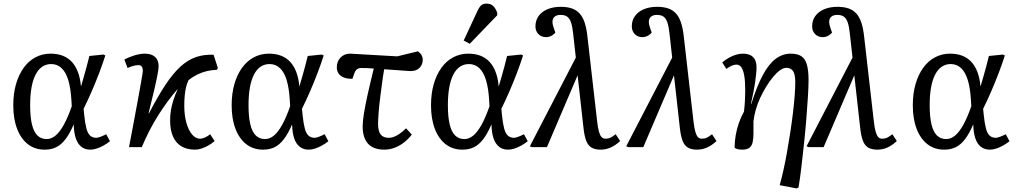

<svg xmlns="http://www.w3.org/2000/svg" viewBox="-20 -820 5679 1070"><path d="M229 14Q175 14 136 -16Q97 -46 75.5 -101.5Q54 -157 54 -233Q54 -298 69 -350.5Q84 -403 111.5 -441.5Q139 -480 177.5 -500.5Q216 -521 262 -521Q300 -521 329.5 -509.5Q359 -498 380 -475.5Q401 -453 414 -419Q427 -385 431 -340H432Q439 -364 447 -391.5Q455 -419 463 -449Q471 -479 478 -508L556 -516L567 -511Q552 -464 532 -411.5Q512 -359 490 -308.5Q468 -258 446 -214L449 -182Q454 -133 461.5 -104.5Q469 -76 482.5 -64Q496 -52 517 -52Q525 -52 542 -58.5Q559 -65 572 -72L593 -33Q574 -18 554.5 -7.5Q535 3 517 8.5Q499 14 483 14Q454 14 433.5 -2Q413 -18 402.5 -49Q392 -80 391 -125H390Q369 -76 345.5 -45Q322 -14 294 0Q266 14 229 14ZM240 -45Q266 -45 289.5 -64.5Q313 -84 335.5 -124.5Q358 -165 380 -228L378 -261Q374 -329 360.5 -373.5Q347 -418 323 -440.5Q299 -463 265 -463Q237 -463 215 -448Q193 -433 178 -403.5Q163 -374 155.5 -331.5Q148 -289 148 -234Q148 -169 158 -127Q168 -85 188.5 -65Q209 -45 240 -45Z M1067 14Q1022 14 991 -4.5Q960 -23 944 -59.5Q928 -96 928 -149Q928 -178 932.5 -205.5Q937 -233 946.5 -262.5Q956 -292 971 -325Q941 -291 913.5 -253.5Q886 -216 860.5 -175.5Q835 -135 812.5 -91Q790 -47 770 0H699Q715 -84 727.5 -150.5Q740 -217 749 -266.5Q758 -316 764 -349.5Q770 -383 773 -401.5Q776 -420 776 -424Q776 -441 770 -449Q764 -457 751 -457Q739 -457 723.5 -453Q708 -449 691 -441L673 -488Q698 -502 730 -511.5Q762 -521 786 -521Q824 -521 844 -503Q864 -485 864 -450Q864 -437 857.5 -402.5Q851 -368 838.5 -314.5Q826 -261 808 -189L810 -188Q860 -284 902.5 -348Q945 -412 986.5 -449.5Q1028 -487 1072.5 -502Q1117 -517 1170 -515L1194 -442L1189 -431Q1159 -430 1132 -423.5Q1105 -417 1080.5 -405Q1056 -393 1031 -374Q1022 -355 1017 -334.5Q1012 -314 1009.5 -288.5Q1007 -263 1007 -229Q1007 -178 1018.5 -136.5Q1030 -95 1050 -71Q1070 -47 1095 -47Q1108 -47 1124 -54.5Q1140 -62 1151 -72L1176 -34Q1159 -19 1140 -8.5Q1121 2 1102.5 8Q1084 14 1067 14Z M1446 14Q1392 14 1353 -16Q1314 -46 1292.5 -101.5Q1271 -157 1271 -233Q1271 -298 1286 -350.5Q1301 -403 1328.5 -441.5Q1356 -480 1394.5 -500.5Q1433 -521 1479 -521Q1517 -521 1546.5 -509.5Q1576 -498 1597 -475.5Q1618 -453 1631 -419Q1644 -385 1648 -340H1649Q1656 -364 1664 -391.5Q1672 -419 1680 -449Q1688 -479 1695 -508L1773 -516L1784 -511Q1769 -464 1749 -411.5Q1729 -359 1707 -308.5Q1685 -258 1663 -214L1666 -182Q1671 -133 1678.5 -104.5Q1686 -76 1699.5 -64Q1713 -52 1734 -52Q1742 -52 1759 -58.5Q1776 -65 1789 -72L1810 -33Q1791 -18 1771.5 -7.5Q1752 3 1734 8.5Q1716 14 1700 14Q1671 14 1650.5 -2Q1630 -18 1619.5 -49Q1609 -80 1608 -125H1607Q1586 -76 1562.5 -45Q1539 -14 1511 0Q1483 14 1446 14ZM1457 -45Q1483 -45 1506.5 -64.5Q1530 -84 1552.5 -124.5Q1575 -165 1597 -228L1595 -261Q1591 -329 1577.5 -373.5Q1564 -418 1540 -440.5Q1516 -463 1482 -463Q1454 -463 1432 -448Q1410 -433 1395 -403.5Q1380 -374 1372.5 -331.5Q1365 -289 1365 -234Q1365 -169 1375 -127Q1385 -85 1405.5 -65Q1426 -45 1457 -45Z M2121 14Q2082 14 2055 -0.5Q2028 -15 2014.5 -44Q2001 -73 2001 -115Q2001 -142 2008 -186.5Q2015 -231 2029 -294Q2043 -357 2063 -438Q2044 -440 2025.5 -440.5Q2007 -441 1993 -441Q1979 -441 1969.5 -434Q1960 -427 1955 -412L1944 -381Q1918 -380 1898 -387.5Q1878 -395 1867.5 -409.5Q1857 -424 1857 -444Q1857 -478 1878 -499.5Q1899 -521 1931 -521L2194 -506L2309 -534Q2323 -524 2329.5 -512.5Q2336 -501 2336 -488Q2336 -460 2318 -442Q2300 -424 2271 -424Q2264 -424 2247 -425Q2230 -426 2200 -428.5Q2170 -431 2121 -434Q2118 -416 2115 -397.5Q2112 -379 2109.5 -359.5Q2107 -340 2104.5 -320.5Q2102 -301 2099.5 -282Q2097 -263 2095 -245Q2093 -227 2091.5 -210Q2090 -193 2089 -178Q2088 -163 2087.5 -151Q2087 -139 2087 -129Q2087 -89 2101.5 -70.5Q2116 -52 2147 -52Q2168 -52 2191.5 -65Q2215 -78 2243 -105L2275 -70Q2255 -44 2230 -25Q2205 -6 2177.5 4Q2150 14 2121 14Z M2557 14Q2503 14 2464 -16Q2425 -46 2403.5 -101.5Q2382 -157 2382 -233Q2382 -298 2397 -350.5Q2412 -403 2439.5 -441.5Q2467 -480 2505.5 -500.5Q2544 -521 2590 -521Q2628 -521 2657.5 -509.5Q2687 -498 2708 -475.5Q2729 -453 2742 -419Q2755 -385 2759 -340H2760Q2767 -364 2775 -391.5Q2783 -419 2791 -449Q2799 -479 2806 -508L2884 -516L2895 -511Q2880 -464 2860 -411.5Q2840 -359 2818 -308.5Q2796 -258 2774 -214L2777 -182Q2782 -133 2789.5 -104.5Q2797 -76 2810.5 -64Q2824 -52 2845 -52Q2853 -52 2870 -58.5Q2887 -65 2900 -72L2921 -33Q2902 -18 2882.5 -7.5Q2863 3 2845 8.5Q2827 14 2811 14Q2782 14 2761.5 -2Q2741 -18 2730.5 -49Q2720 -80 2719 -125H2718Q2697 -76 2673.5 -45Q2650 -14 2622 0Q2594 14 2557 14ZM2568 -45Q2594 -45 2617.5 -64.5Q2641 -84 2663.5 -124.5Q2686 -165 2708 -228L2706 -261Q2702 -329 2688.5 -373.5Q2675 -418 2651 -440.5Q2627 -463 2593 -463Q2565 -463 2543 -448Q2521 -433 2506 -403.5Q2491 -374 2483.5 -331.5Q2476 -289 2476 -234Q2476 -169 2486 -127Q2496 -85 2516.5 -65Q2537 -45 2568 -45ZM2598 -576 2564 -594 2640 -757Q2651 -781 2662 -790.5Q2673 -800 2691 -800Q2713 -800 2727 -788Q2741 -776 2751 -749V-735Z M3327 14Q3297 14 3277.5 3Q3258 -8 3247.5 -34Q3237 -60 3232 -105L3199 -400L3195 -391L3028 0H2944L2933 -5L3189 -499L3174 -634Q3170 -673 3162 -695.5Q3154 -718 3140.5 -727.5Q3127 -737 3104 -737Q3083 -737 3071 -727Q3059 -717 3059 -699Q3059 -689 3061.5 -679Q3064 -669 3070 -652L3075 -639Q3066 -627 3052 -620Q3038 -613 3023 -613Q2997 -613 2980.5 -630Q2964 -647 2964 -673Q2964 -706 2981.5 -730.5Q2999 -755 3031 -768.5Q3063 -782 3105 -782Q3141 -782 3167 -773Q3193 -764 3210.5 -744.5Q3228 -725 3238.5 -693Q3249 -661 3254 -614L3308 -142Q3312 -107 3318 -86Q3324 -65 3332.5 -56Q3341 -47 3354 -47Q3370 -47 3382.5 -53Q3395 -59 3411 -72L3436 -34Q3409 -9 3382.5 2.5Q3356 14 3327 14Z M3864 14Q3834 14 3814.5 3Q3795 -8 3784.5 -34Q3774 -60 3769 -105L3736 -400L3732 -391L3565 0H3481L3470 -5L3726 -499L3711 -634Q3707 -673 3699 -695.5Q3691 -718 3677.5 -727.5Q3664 -737 3641 -737Q3620 -737 3608 -727Q3596 -717 3596 -699Q3596 -689 3598.5 -679Q3601 -669 3607 -652L3612 -639Q3603 -627 3589 -620Q3575 -613 3560 -613Q3534 -613 3517.5 -630Q3501 -647 3501 -673Q3501 -706 3518.5 -730.5Q3536 -755 3568 -768.5Q3600 -782 3642 -782Q3678 -782 3704 -773Q3730 -764 3747.5 -744.5Q3765 -725 3775.5 -693Q3786 -661 3791 -614L3845 -142Q3849 -107 3855 -86Q3861 -65 3869.5 -56Q3878 -47 3891 -47Q3907 -47 3919.5 -53Q3932 -59 3948 -72L3973 -34Q3946 -9 3919.5 2.5Q3893 14 3864 14Z M4419 230 4325 212Q4335 177 4345.5 130.5Q4356 84 4365.5 30.5Q4375 -23 4383.5 -78Q4392 -133 4398.5 -186Q4405 -239 4408.5 -284Q4412 -329 4412 -362Q4412 -405 4400 -423.5Q4388 -442 4362 -442Q4346 -442 4327 -428.5Q4308 -415 4288.5 -391.5Q4269 -368 4250.5 -338Q4232 -308 4216.5 -274.5Q4201 -241 4191.5 -207Q4182 -173 4179 -143Q4179 -106 4179 -77Q4179 -48 4174.5 -27.5Q4170 -7 4156.5 3.5Q4143 14 4116 14Q4100 14 4088 10.5Q4076 7 4074 2Q4074 -32 4080 -66.5Q4086 -101 4097.5 -134Q4109 -167 4126 -198Q4128 -214 4129.5 -230Q4131 -246 4131.5 -261Q4132 -276 4132.5 -291Q4133 -306 4133 -321Q4133 -368 4127.5 -399Q4122 -430 4111.5 -445Q4101 -460 4084 -460Q4072 -460 4058 -454Q4044 -448 4028 -436L4005 -472Q4022 -487 4042 -498Q4062 -509 4081.5 -515Q4101 -521 4118 -521Q4145 -521 4162 -512.5Q4179 -504 4187.5 -487Q4196 -470 4196 -444Q4196 -429 4194 -409Q4192 -389 4188.5 -363.5Q4185 -338 4179 -307.5Q4173 -277 4165 -242L4167 -241Q4198 -340 4231 -401.5Q4264 -463 4302.5 -492Q4341 -521 4387 -521Q4424 -521 4445.5 -507Q4467 -493 4476.5 -460.5Q4486 -428 4486 -373Q4486 -338 4482.5 -281Q4479 -224 4473.5 -156Q4468 -88 4460.5 -17.5Q4453 53 4445.5 116Q4438 179 4430 225Z M4869 14Q4839 14 4819.5 3Q4800 -8 4789.5 -34Q4779 -60 4774 -105L4741 -400L4737 -391L4570 0H4486L4475 -5L4731 -499L4716 -634Q4712 -673 4704 -695.5Q4696 -718 4682.5 -727.5Q4669 -737 4646 -737Q4625 -737 4613 -727Q4601 -717 4601 -699Q4601 -689 4603.5 -679Q4606 -669 4612 -652L4617 -639Q4608 -627 4594 -620Q4580 -613 4565 -613Q4539 -613 4522.5 -630Q4506 -647 4506 -673Q4506 -706 4523.5 -730.5Q4541 -755 4573 -768.5Q4605 -782 4647 -782Q4683 -782 4709 -773Q4735 -764 4752.5 -744.5Q4770 -725 4780.5 -693Q4791 -661 4796 -614L4850 -142Q4854 -107 4860 -86Q4866 -65 4874.5 -56Q4883 -47 4896 -47Q4912 -47 4924.5 -53Q4937 -59 4953 -72L4978 -34Q4951 -9 4924.5 2.5Q4898 14 4869 14Z M5242 14Q5188 14 5149 -16Q5110 -46 5088.5 -101.5Q5067 -157 5067 -233Q5067 -298 5082 -350.5Q5097 -403 5124.5 -441.5Q5152 -480 5190.5 -500.5Q5229 -521 5275 -521Q5313 -521 5342.5 -509.5Q5372 -498 5393 -475.5Q5414 -453 5427 -419Q5440 -385 5444 -340H5445Q5452 -364 5460 -391.5Q5468 -419 5476 -449Q5484 -479 5491 -508L5569 -516L5580 -511Q5565 -464 5545 -411.5Q5525 -359 5503 -308.5Q5481 -258 5459 -214L5462 -182Q5467 -133 5474.5 -104.5Q5482 -76 5495.5 -64Q5509 -52 5530 -52Q5538 -52 5555 -58.5Q5572 -65 5585 -72L5606 -33Q5587 -18 5567.5 -7.5Q5548 3 5530 8.5Q5512 14 5496 14Q5467 14 5446.5 -2Q5426 -18 5415.5 -49Q5405 -80 5404 -125H5403Q5382 -76 5358.5 -45Q5335 -14 5307 0Q5279 14 5242 14ZM5253 -45Q5279 -45 5302.5 -64.5Q5326 -84 5348.5 -124.5Q5371 -165 5393 -228L5391 -261Q5387 -329 5373.5 -373.5Q5360 -418 5336 -440.5Q5312 -463 5278 -463Q5250 -463 5228 -448Q5206 -433 5191 -403.5Q5176 -374 5168.5 -331.5Q5161 -289 5161 -234Q5161 -169 5171 -127Q5181 -85 5201.5 -65Q5222 -45 5253 -45Z"/></svg>

Font: Literata
Style: Italic
Weight: 400
Italic angle: -2°
Designer: Latin by Veronika Burian and Jose Scaglione. Greek by Irene Vlachou. Cyrillic by Vera Evstafieva
Foundry: TypeTogether
Version: Version 3.103;gftools[0.9.29]